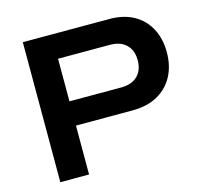

<svg xmlns="http://www.w3.org/2000/svg" viewBox="-100 -799 964 910"><g transform="rotate(-15 381.5 -343.5)"><path d="M87 0V-687H511Q582 -687 631.5 -659Q681 -631 707.5 -581Q734 -531 734 -464Q734 -398 707 -347.5Q680 -297 629 -268.5Q578 -240 505 -240H228V0ZM228 -359H482Q534 -359 562.5 -387Q591 -415 591 -464Q591 -497 578 -520Q565 -543 541.5 -555.5Q518 -568 482 -568H228Z"/></g></svg>

Font: Archivo SemiExpanded SemiBold
Style: Regular
Weight: 600
Width: 6
Designer: Hector Gatti
Foundry: Omnibus-Type
Version: Version 2.001